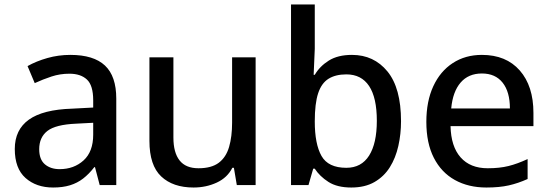

<svg xmlns="http://www.w3.org/2000/svg" viewBox="-20 -826 2452 857"><path d="M217 11Q142 11 94 -31.5Q46 -74 46 -161Q46 -247 109 -292Q172 -337 302 -341L396 -346V-378Q396 -445 368 -471Q340 -497 290 -497Q248 -497 210 -484.5Q172 -472 135 -455L103 -531Q142 -553 191.5 -567Q241 -581 294 -581Q398 -581 448.5 -533.5Q499 -486 499 -386V0H425L404 -80H401Q377 -49 351 -29Q325 -9 292.5 1Q260 11 217 11ZM246 -71Q310 -71 353 -110Q396 -149 396 -225V-278L320 -274Q228 -270 191.5 -241.5Q155 -213 155 -160Q155 -114 180.5 -92.5Q206 -71 246 -71Z M844 11Q752 11 699.5 -38.5Q647 -88 647 -197V-570H754V-212Q754 -145 781.5 -110Q809 -75 866 -75Q924 -75 956.5 -99.5Q989 -124 1002.5 -170Q1016 -216 1016 -279V-570H1121V0H1037L1024 -77H1017Q995 -33 947.5 -11Q900 11 844 11Z M1548 11Q1485 11 1446 -14Q1407 -39 1385 -73H1378L1357 0H1279V-806H1385V-608L1380 -492H1385Q1407 -530 1447.5 -555.5Q1488 -581 1551 -581Q1649 -581 1709.5 -507Q1770 -433 1770 -285Q1770 -228 1758 -174.5Q1746 -121 1720 -79.5Q1694 -38 1651.5 -13.5Q1609 11 1548 11ZM1526 -77Q1593 -77 1627.5 -131.5Q1662 -186 1662 -287Q1662 -390 1627.5 -442Q1593 -494 1526 -494Q1478 -494 1446.5 -474.5Q1415 -455 1400 -409.5Q1385 -364 1385 -284Q1385 -183 1415 -130Q1445 -77 1526 -77Z M2151 11Q2071 11 2010.5 -22.5Q1950 -56 1916.5 -121.5Q1883 -187 1883 -282Q1883 -374 1914 -441Q1945 -508 2001 -544.5Q2057 -581 2131 -581Q2239 -581 2300 -511.5Q2361 -442 2361 -322V-263H1991Q1993 -172 2036 -123.5Q2079 -75 2157 -75Q2210 -75 2250 -85Q2290 -95 2335 -116V-27Q2293 -8 2251 1.5Q2209 11 2151 11ZM1994 -342H2256Q2256 -416 2223.5 -457Q2191 -498 2131 -498Q2071 -498 2036 -457.5Q2001 -417 1994 -342Z"/></svg>

Font: Menbere
Style: Regular
Weight: 400
Designer: Aleme Tadesse
Foundry: Sorkin Type Co
Version: Version 1.000